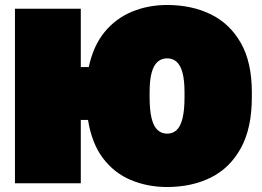

<svg xmlns="http://www.w3.org/2000/svg" viewBox="-20 -735 1050 770"><path d="M40 0V-700H304V-466H336Q354 -551 399 -606Q444 -661 509 -688Q574 -715 650 -715Q749 -715 825.5 -677.5Q902 -640 946 -562.5Q990 -485 990 -365V-345Q990 -221 946 -141Q902 -61 825.5 -23Q749 15 650 15Q572 15 505 -13Q438 -41 393 -100.5Q348 -160 333 -254H304V0ZM650 -199Q673 -199 688.5 -213.5Q704 -228 712 -260.5Q720 -293 720 -345V-365Q720 -413 712 -443Q704 -473 688.5 -487Q673 -501 650 -501Q628 -501 612 -487Q596 -473 588 -443Q580 -413 580 -365V-345Q580 -293 588 -260.5Q596 -228 612 -213.5Q628 -199 650 -199Z"/></svg>

Font: Golos Text Black
Style: Regular
Weight: 900
Designer: A.Korolkova, Vitaly Kuzmin
Foundry: ParaType Ltd
Version: Version 2.004